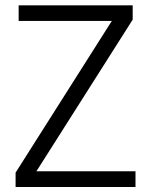

<svg xmlns="http://www.w3.org/2000/svg" viewBox="-20 -727 582 739"><path d="M133.8 -67.9H120.1L127.4 -79.1L490.7 -651.4V-706.5H51.8V-646.5H397H410.6L403.3 -635.3L40 -62.5V-7.3H501.5V-67.9Z"/></svg>

Font: Sahel Light
Style: Regular
Weight: 300
Foundry: Saber Rastikerdar (saber.rastikerdar@gmail.com)
Version: Version 3.4.0